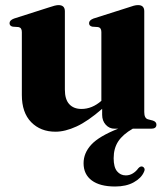

<svg xmlns="http://www.w3.org/2000/svg" viewBox="-20 -492 641 734"><path d="M63.5 -129V-369.5Q63.5 -386 51 -388.5L29 -390Q16.5 -392.5 16.5 -403.5Q16.5 -414.5 33.5 -421L165 -463Q192 -472.5 203.5 -472.5Q228 -472.5 228 -449V-149.5Q228 -112 244.8 -93.8Q261.5 -75.5 291.5 -75.5Q332 -75.5 367.5 -106.5V-369.5Q367.5 -386 355 -388.5L333 -390Q320.5 -392.5 320.5 -403.5Q320.5 -414.5 337 -421L469 -463Q483 -468 491.5 -470.2Q500 -472.5 508 -472.5Q531.5 -472.5 531.5 -449V-63.5Q531.5 -40 545.5 -36L564.5 -31Q578 -26.5 578 -15.5Q578 0 558 0H487.5Q450 21.5 432.2 48.2Q414.5 75 414.5 113Q414.5 147 427.5 162.8Q440.5 178.5 461 178.5Q475.5 178.5 488 170.8Q500.5 163 508.5 151.5Q517 142 525 145Q529.5 146.5 532 151.8Q534.5 157 530 166Q520 189 491.2 205Q462.5 221 420 221Q362 221 330.8 197.8Q299.5 174.5 299.5 132Q299.5 93 329 61Q358.5 29 431.5 0H418Q398 0 384.2 -15.2Q370.5 -30.5 370.5 -53V-76Q316 -28.5 272.5 -8.5Q229 11.5 192 11.5Q135 11.5 99.2 -25Q63.5 -61.5 63.5 -129Z"/></svg>

Font: Fraunces 72pt
Style: Bold
Weight: 700
Version: Version 1.000;[b76b70a41]